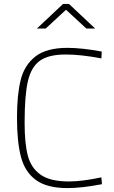

<svg xmlns="http://www.w3.org/2000/svg" viewBox="-20 -954 585 983"><path d="M67 0ZM67 -352Q67 -469 86 -545Q105 -621 161.5 -665Q218 -709 325 -709Q399 -709 501 -690L499 -655Q394 -675 316 -675Q228 -675 183.5 -642.5Q139 -610 122.5 -537Q106 -464 106 -325Q106 -220 122.5 -157Q139 -94 188 -59.5Q237 -25 333 -25Q400 -25 499 -46L502 -11Q397 9 326 9Q221 9 164.5 -32Q108 -73 87.5 -150Q67 -227 67 -352ZM303 -934H333L467 -808H422L318 -904L214 -808H169Z"/></svg>

Font: Cairo ExtraLight
Style: Regular
Weight: 250
Designer: Mohamed Gaber, the designers of Titillium
Foundry: Kief Type Foundry
Version: Version 2.009; ttfautohint (v1.5.33-1714) -l 8 -r 50 -G 200 